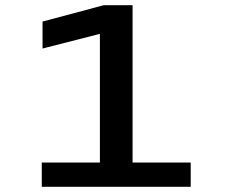

<svg xmlns="http://www.w3.org/2000/svg" viewBox="-20 -720 915 740"><path d="M141 0V-93.5H365V-589.5L144 -533V-637L380 -700H491V-93.5H715V0Z"/></svg>

Font: Trispace SemiExpanded Medium
Style: Regular
Weight: 500
Width: 6
Designer: Tyler Finck
Foundry: Etcetera Type Company
Version: Version 1.210; ttfautohint (v1.8.3)